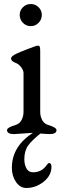

<svg xmlns="http://www.w3.org/2000/svg" viewBox="-20 -665 316 955"><path d="M101 127Q101 153 111.5 172.5Q122 192 144 192Q186 192 210 159Q219 146 224 146Q236 146 236 164Q236 208 197 239Q158 270 111 270Q80 270 59.5 240Q39 210 39 170Q39 60 150 -8H190Q140 31 120.5 58Q101 85 101 127ZM188 -591Q188 -568 172 -551.5Q156 -535 133 -535Q110 -535 94 -551.5Q78 -568 78 -591Q78 -613 94 -629Q110 -645 133 -645Q156 -645 172 -629Q188 -613 188 -591ZM97 -302Q97 -315 85 -331Q73 -347 56 -353Q35 -361 35 -374Q35 -386 64 -399Q74 -404 117.5 -421Q161 -438 168 -438Q176 -438 178 -432Q180 -426 180 -409V-108Q180 -87 189.5 -68.5Q199 -50 218 -44Q261 -31 261 -18Q261 2 227 2Q215 2 180.5 -1Q146 -4 139 -4Q129 -4 95 -1Q61 2 50 2Q15 2 15 -18Q15 -31 59 -44Q78 -50 87.5 -68.5Q97 -87 97 -108Z"/></svg>

Font: EB Garamond 08
Style: Regular
Weight: 400
Version: Version 0.016 ; ttfautohint (v1.5)